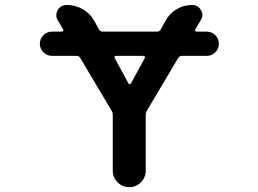

<svg xmlns="http://www.w3.org/2000/svg" viewBox="-20 -775 1040 774"><path d="M434.6 -86.9V-310.5Q434.6 -320.3 429.7 -329.1L303.7 -541Q298.8 -549.8 289.1 -549.8H189.5Q169.9 -549.8 155.3 -564Q140.6 -578.1 140.6 -598.6Q140.6 -619.1 155.3 -633.3Q169.9 -647.5 189.5 -647.5H230.5Q233.4 -647.5 234.9 -650.4Q236.3 -653.3 235.4 -655.3L213.9 -691.4Q207 -702.1 207 -712.9Q207 -723.6 212.9 -734.4Q224.6 -754.9 250 -754.9Q284.2 -754.9 314 -737.8Q343.8 -720.7 360.4 -690.4L378.9 -656.2Q383.8 -647.5 393.6 -647.5H613.3Q623 -647.5 627.9 -656.2L647.5 -691.4Q663.1 -720.7 691.9 -737.8Q720.7 -754.9 753.9 -754.9Q778.3 -754.9 790 -734.4Q795.9 -724.6 795.9 -713.9Q795.9 -704.1 789.1 -693.4L766.6 -655.3Q765.6 -653.3 767.1 -650.4Q768.6 -647.5 771.5 -647.5H813.5Q833 -647.5 847.7 -633.3Q862.3 -619.1 862.3 -598.6Q862.3 -578.1 847.7 -564Q833 -549.8 813.5 -549.8H712.9Q703.1 -549.8 698.2 -541L572.3 -329.1Q567.4 -320.3 567.4 -310.5V-86.9Q567.4 -59.6 547.9 -40Q528.3 -20.5 501 -20.5Q473.6 -20.5 454.1 -40Q434.6 -59.6 434.6 -86.9ZM498 -438.5Q500 -435.5 502.9 -435.5Q505.9 -435.5 507.8 -438.5L563.5 -541Q564.5 -543 564.5 -544.4Q564.5 -545.9 563.5 -546.9Q561.5 -549.8 558.6 -549.8H447.3Q444.3 -549.8 442.4 -546.9Q441.4 -545.9 441.4 -544.4Q441.4 -543 442.4 -541Z"/></svg>

Font: Rounded-X Mgen+ 1mn medium
Style: Regular
Weight: 500
Designer: [Source Han Sans]
Ryoko NISHIZUKA  (kana & ideographs); Paul D. Hunt (Latin, Greek & Cyrillic); Wenlong ZHANG  (bopomofo
Version: Version 1.059.20150602